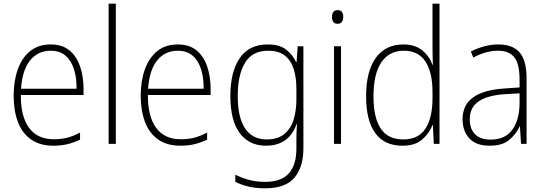

<svg xmlns="http://www.w3.org/2000/svg" viewBox="-20 -780 2952 1041"><path d="M255 -539Q318 -539 357 -506.5Q396 -474 414.5 -419Q433 -364 433 -297V-265H93Q92 -149 137.5 -87Q183 -25 271 -25Q311 -25 343 -33Q375 -41 414 -61V-23Q381 -7 346.5 1.5Q312 10 270 10Q196 10 148 -24Q100 -58 77 -119Q54 -180 54 -262Q54 -341 76.5 -404Q99 -467 143.5 -503Q188 -539 255 -539ZM255 -505Q186 -505 143.5 -453Q101 -401 94 -299H395Q396 -358 381 -405Q366 -452 335 -478.5Q304 -505 255 -505Z M608 0H569V-760H608Z M944 -539Q1007 -539 1046 -506.5Q1085 -474 1103.5 -419Q1122 -364 1122 -297V-265H782Q781 -149 826.5 -87Q872 -25 960 -25Q1000 -25 1032 -33Q1064 -41 1103 -61V-23Q1070 -7 1035.5 1.5Q1001 10 959 10Q885 10 837 -24Q789 -58 766 -119Q743 -180 743 -262Q743 -341 765.5 -404Q788 -467 832.5 -503Q877 -539 944 -539ZM944 -505Q875 -505 832.5 -453Q790 -401 783 -299H1084Q1085 -358 1070 -405Q1055 -452 1024 -478.5Q993 -505 944 -505Z M1432 -539Q1494 -539 1530 -512Q1566 -485 1585 -444H1588L1594 -529H1625V24Q1625 126 1576.5 183.5Q1528 241 1417 241Q1366 241 1327 231.5Q1288 222 1256 206V167Q1289 184 1329 195Q1369 206 1417 206Q1506 206 1546.5 159.5Q1587 113 1587 27V-12Q1587 -36 1587.5 -58Q1588 -80 1590 -106H1587Q1569 -51 1527 -20.5Q1485 10 1422 10Q1331 10 1280 -58Q1229 -126 1229 -260Q1229 -390 1279.5 -464.5Q1330 -539 1432 -539ZM1434 -505Q1348 -505 1308.5 -439.5Q1269 -374 1269 -260Q1269 -143 1309 -83.5Q1349 -24 1426 -24Q1488 -24 1523.5 -55Q1559 -86 1573 -135Q1587 -184 1587 -239V-299Q1587 -359 1572.5 -405.5Q1558 -452 1524.5 -478.5Q1491 -505 1434 -505Z M1810 -725Q1828 -725 1834.5 -714.5Q1841 -704 1841 -688Q1841 -672 1834 -661.5Q1827 -651 1810 -651Q1794 -651 1787 -661.5Q1780 -672 1780 -688Q1780 -704 1787 -714.5Q1794 -725 1810 -725ZM1829 -529V0H1791V-529Z M2162 10Q2064 10 2014.5 -58.5Q1965 -127 1965 -257Q1965 -395 2018 -467Q2071 -539 2167 -539Q2231 -539 2270 -506.5Q2309 -474 2324 -429H2327Q2325 -481 2325 -530V-760H2363V0H2332L2327 -102H2325Q2308 -58 2269.5 -24Q2231 10 2162 10ZM2166 -24Q2249 -24 2287 -83Q2325 -142 2325 -248V-281Q2325 -388 2286.5 -446.5Q2248 -505 2170 -505Q2090 -505 2047.5 -442Q2005 -379 2005 -257Q2005 -143 2044 -83.5Q2083 -24 2166 -24Z M2682 -539Q2760 -539 2797.5 -495.5Q2835 -452 2835 -355V0H2805L2799 -94H2797Q2778 -52 2740.5 -21Q2703 10 2634 10Q2561 10 2524.5 -30Q2488 -70 2488 -133Q2488 -212 2546 -252.5Q2604 -293 2711 -300L2797 -306V-349Q2797 -434 2768.5 -469.5Q2740 -505 2680 -505Q2648 -505 2615 -496Q2582 -487 2546 -468L2533 -501Q2567 -518 2604.5 -528.5Q2642 -539 2682 -539ZM2714 -269Q2624 -263 2575.5 -230.5Q2527 -198 2527 -133Q2527 -80 2556.5 -51.5Q2586 -23 2639 -23Q2719 -23 2757.5 -76.5Q2796 -130 2797 -219V-274Z"/></svg>

Font: Noto Sans Kannada SemiCondensed ExtraLight
Style: Regular
Weight: 200
Width: 4
Designer: Jelle Bosma - Monotype Design Team
Foundry: Monotype Imaging Inc.
Version: Version 2.005; ttfautohint (v1.8.4.7-5d5b)